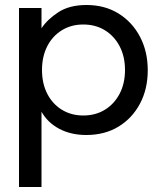

<svg xmlns="http://www.w3.org/2000/svg" viewBox="-20 -528 642 768"><path d="M56 220V-496H146V-415Q170 -451 214 -479.5Q258 -508 326 -508Q399 -508 454 -474Q509 -440 540 -381Q571 -322 571 -247Q571 -172 540 -113.5Q509 -55 454 -21.5Q399 12 325 12Q264 12 217.5 -12.5Q171 -37 146 -81V220ZM313 -66Q362 -66 399.5 -89Q437 -112 458.5 -153Q480 -194 480 -248Q480 -302 458.5 -343Q437 -384 399.5 -407Q362 -430 313 -430Q265 -430 227.5 -407Q190 -384 169 -343Q148 -302 148 -248Q148 -194 169 -153Q190 -112 227.5 -89Q265 -66 313 -66Z"/></svg>

Font: HostGroteskRegular
Style: Regular
Weight: 400
Designer: Doukan Karapınar based on Poppins by Indian Type Foundry, Jonny Pinhorn
Foundry: Element Type
Version: Version 1.001; ttfautohint (v1.8.4.7-5d5b)